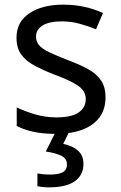

<svg xmlns="http://www.w3.org/2000/svg" viewBox="-20 -566 519 826"><path d="M434 -148Q434 -96 408 -61Q382 -26 334 -8Q286 10 220 10Q164 10 123.5 1Q83 -8 52 -24V-104Q84 -88 129.5 -74.5Q175 -61 222 -61Q289 -61 319 -82.5Q349 -104 349 -140Q349 -160 338 -176Q327 -192 298.5 -208Q270 -224 217 -244Q165 -264 128 -284Q91 -304 71 -332Q51 -360 51 -404Q51 -472 106.5 -509Q162 -546 252 -546Q301 -546 343.5 -536.5Q386 -527 423 -510L393 -440Q359 -454 322 -464Q285 -474 246 -474Q192 -474 163.5 -456.5Q135 -439 135 -409Q135 -387 148 -371.5Q161 -356 191.5 -341.5Q222 -327 273 -307Q324 -288 360 -268Q396 -248 415 -219.5Q434 -191 434 -148ZM339 139Q339 187 302 213.5Q265 240 191 240Q176 240 162.5 238.5Q149 237 141 235V180Q150 182 165 183.5Q180 185 194 185Q230 185 249 175.5Q268 166 268 141Q268 115 241.5 103Q215 91 177 86L220 0H278L252 53Q276 58 296 68.5Q316 79 327.5 96Q339 113 339 139Z"/></svg>

Font: Noto Sans Thaana
Style: Regular
Weight: 400
Designer: Monotype Design Team
Foundry: Monotype Imaging Inc.
Version: Version 2.001